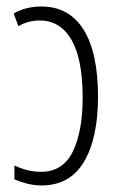

<svg xmlns="http://www.w3.org/2000/svg" viewBox="-20 -561 367 591"><path d="M107.4 -541Q192.4 -541 237.1 -470Q281.7 -398.9 281.7 -263.7Q281.7 -135.3 238.3 -62.7Q194.8 9.8 108.4 9.8Q85 9.8 63 4.2Q41 -1.5 24.4 -9.3V-51.8Q64.5 -32.2 106.4 -32.2Q173.3 -32.2 203.9 -94Q234.4 -155.8 234.4 -261.2Q234.4 -379.9 199.7 -439Q165 -498 102.1 -498Q67.4 -498 36.6 -480.5L22 -519.5Q59.6 -541 107.4 -541Z"/></svg>

Font: Open Sans Condensed Light
Style: Regular
Weight: 300
Width: 3
Designer: Monotype Design Team
Foundry: Monotype Imaging Inc.
Version: Version 3.003; ttfautohint (v1.8.4)